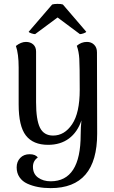

<svg xmlns="http://www.w3.org/2000/svg" viewBox="-20 -739 589 990"><path d="M161.1 -563Q153.8 -563 141.6 -567.1Q129.4 -571.3 127.9 -575.2L249 -715.8Q258.8 -718.8 276.6 -719Q294.4 -719.2 304.2 -715.8L424.8 -575.2Q422.9 -571.3 411.1 -567.1Q399.4 -563 392.1 -563L276.9 -648.9ZM480 -469.2 481 -49.8Q481 231 241.2 231Q206.5 231 176.5 225.3Q146.5 219.7 120.8 208Q95.2 196.3 80.6 174.8Q65.9 153.3 65.9 124Q65.9 94.7 84.2 75.4Q102.5 56.2 132.8 56.2Q163.1 56.2 174.8 73.2Q149.9 90.3 149.9 121.1Q149.9 157.7 176.5 176.8Q203.1 195.8 241.2 195.8Q396 195.8 396 -44.9Q396 -82.5 399.9 -118.2Q379.4 -57.6 335.7 -24.9Q292 7.8 228 7.8Q150.9 7.8 113.5 -40.3Q76.2 -88.4 76.2 -200.2V-391.1Q76.2 -461.4 62 -502Q88.4 -522.9 113.8 -522.9Q136.7 -522.9 151.4 -509.8Q166 -496.6 166 -473.1V-211.9Q166 -121.6 186 -80.8Q206.1 -40 253.9 -40Q312.5 -40 351.8 -98.4Q391.1 -156.7 391.1 -275.9Q391.1 -397.9 388.9 -435.8Q386.7 -473.6 376 -502.9Q398.9 -522.9 428.2 -522.9Q450.7 -522.9 465.3 -508.5Q480 -494.1 480 -469.2Z"/></svg>

Font: Arima Madurai Medium
Style: Regular
Weight: 500
Designer: Joana Correia and Natanael Gama
Foundry: NDISCOVER
Version: Version 1.019;PS 001.019;hotconv 1.0.88;makeotf.lib2.5.64775